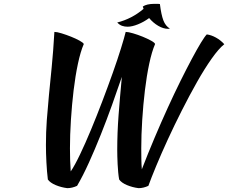

<svg xmlns="http://www.w3.org/2000/svg" viewBox="-20 -903 1187 999"><path d="M229 31Q224 -10 221.5 -58.5Q219 -107 219 -149Q219 -216 223.5 -277.5Q228 -339 234.5 -406.5Q241 -474 249 -553.5Q257 -633 263 -737Q276 -737 300.5 -729.5Q325 -722 350 -712Q375 -702 394 -691.5Q413 -681 416 -674Q399 -635 385.5 -571.5Q372 -508 363 -433Q354 -358 349 -279Q344 -200 344 -131Q344 -99 345 -68Q346 -37 348 -11Q369 -42 396.5 -99.5Q424 -157 453.5 -228Q483 -299 512.5 -376.5Q542 -454 567 -524.5Q592 -595 609.5 -651.5Q627 -708 634 -737Q647 -737 672.5 -729.5Q698 -722 722.5 -712Q747 -702 766 -691.5Q785 -681 787 -674Q770 -635 756.5 -571.5Q743 -508 734 -433Q725 -358 720 -279Q715 -200 715 -131Q715 -102 715.5 -73.5Q716 -45 718 -22Q750 -105 784.5 -186.5Q819 -268 853 -342.5Q887 -417 919 -481.5Q951 -546 978 -596.5Q1005 -647 1025 -680Q1045 -713 1056 -724Q1079 -721 1103.5 -707.5Q1128 -694 1147 -673Q1118 -650 1081 -597.5Q1044 -545 1005 -476Q966 -407 926.5 -329Q887 -251 853 -177Q819 -103 792.5 -39Q766 25 752 64Q726 76 701 76Q669 72 640.5 60Q612 48 600 31Q597 15 595 -6.5Q593 -28 592 -49Q591 -70 590.5 -89.5Q590 -109 590 -123Q590 -212 597 -304.5Q604 -397 614 -503Q591 -435 563 -357Q535 -279 504.5 -202.5Q474 -126 442.5 -56.5Q411 13 381 64Q355 76 330 76Q298 72 269.5 60Q241 48 229 31ZM812 -882Q819 -826 830 -797Q841 -768 864 -754Q862 -753 855 -753Q830 -753 803.5 -768.5Q777 -784 756 -809Q729 -789 698 -776.5Q667 -764 644 -764Q629 -764 615.5 -768.5Q602 -773 590 -786Q666 -805 727 -857Q725 -861 723 -869Q743 -883 784 -883Q796 -883 801.5 -883Q807 -883 812 -882Z"/></svg>

Font: Sweet Mavka Script
Style: Regular
Weight: 500
Designer: Pablo Impallari/Anastassiya Vishnevskaya
Foundry: Pablo Impallari/ Anastassiya Vishnevskaya
Version: Version 2.0/www.impallari.com/   behance.net/sweetcherry